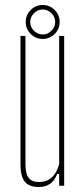

<svg xmlns="http://www.w3.org/2000/svg" viewBox="-20 -744 337 769"><path d="M136 5Q97 5 79.5 -16Q62 -37 62 -86V-600H82V-86Q82 -48 95 -31.5Q108 -15 136 -15Q197 -15 217 -86V-600H237V0H217V-47H209Q189 5 136 5ZM151 -588Q123 -588 103 -608Q83 -628 83 -656Q83 -684 103 -704Q123 -724 151 -724Q179 -724 199 -704Q219 -684 219 -656Q219 -628 199 -608Q179 -588 151 -588ZM101 -656Q101 -636 116 -621Q131 -606 151 -606Q171 -606 186 -621Q201 -636 201 -656Q201 -676 186 -691Q171 -706 151 -706Q131 -706 116 -691Q101 -676 101 -656Z"/></svg>

Font: Big Shoulders Display Thin
Style: Regular
Weight: 100
Designer: Patric King
Foundry: XO Type Co
Version: Version 1.000; ttfautohint (v1.8.2)